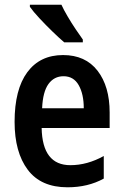

<svg xmlns="http://www.w3.org/2000/svg" viewBox="-20 -786 524 816"><path d="M248 -552Q343 -552 394.5 -485.5Q446 -419 446 -308V-242H157Q160 -84 279 -84Q351 -84 421 -123V-27Q354 10 267 10Q154 10 98 -64.5Q42 -139 42 -268Q42 -406 96 -479Q150 -552 248 -552ZM250 -462Q210 -462 186 -429Q162 -396 159 -326H336Q336 -386 314.5 -424Q293 -462 250 -462ZM241 -766Q251 -744 267.5 -716Q284 -688 301.5 -662Q319 -636 332 -618V-606H253Q233 -623 204 -651Q175 -679 148 -708Q121 -737 107 -757V-766Z"/></svg>

Font: Noto Sans Devanagari Condensed SemiBold
Style: Regular
Weight: 600
Width: 3
Designer: Jelle Bosma - Monotype Design Team
Foundry: Monotype Imaging Inc.
Version: Version 2.004; ttfautohint (v1.8.4.7-5d5b)